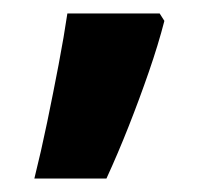

<svg xmlns="http://www.w3.org/2000/svg" viewBox="-20 -136 325 285"><path d="M224 -105Q215 -70 201 -29.5Q187 11 171 51.5Q155 92 138 129H31Q41 89 50 45.5Q59 2 67 -40Q75 -82 80 -116H217Z"/></svg>

Font: Noto Sans Armenian
Style: Bold
Weight: 700
Version: Version 2.007